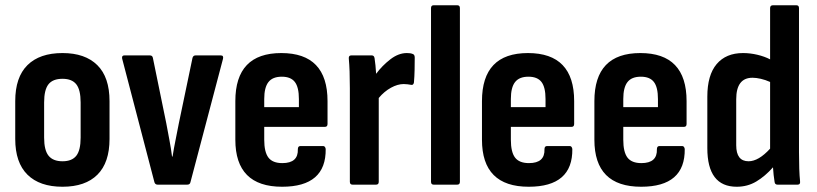

<svg xmlns="http://www.w3.org/2000/svg" viewBox="-20 -703 3109 731"><path d="M218 8Q131 8 84.5 -38Q38 -84 38 -174V-318Q38 -409 84.5 -455Q131 -501 218 -501Q304 -501 350.5 -455Q397 -409 397 -318V-174Q397 -84 351 -38Q305 8 218 8ZM218 -89Q254 -89 270.5 -110Q287 -131 287 -179V-313Q287 -361 270.5 -382Q254 -403 218 -403Q181 -403 164.5 -382Q148 -361 148 -313V-179Q148 -131 165 -110Q182 -89 218 -89Z M580 0Q571 0 568 -9L445 -480Q443 -492 453 -492H551Q560 -492 562 -483L613 -234Q619 -201 625 -170Q631 -139 635 -107H637Q642 -139 648.5 -170.5Q655 -202 661 -234L713 -483Q716 -492 724 -492H821Q832 -492 829 -479L705 -9Q703 0 693 0Z M1054 8Q876 8 876 -171V-318Q876 -501 1051 -501Q1227 -501 1227 -318V-231Q1227 -220 1217 -220H986V-171Q986 -124 1002 -103Q1018 -82 1055 -82Q1116 -82 1114 -135Q1114 -147 1124 -147H1210Q1218 -147 1220 -136Q1222 8 1054 8ZM986 -295H1118V-326Q1118 -371 1102.5 -391Q1087 -411 1053 -411Q1018 -411 1002 -390.5Q986 -370 986 -326Z M1322 0Q1312 0 1312 -11V-367Q1312 -403 1311 -430.5Q1310 -458 1308 -480Q1307 -492 1317 -492H1396Q1404 -492 1406 -482Q1408 -470 1409.5 -454Q1411 -438 1412 -422Q1435 -453 1466 -477Q1497 -501 1529 -501Q1543 -501 1550 -498Q1559 -496 1559 -484Q1559 -462 1558.5 -437Q1558 -412 1556 -389Q1554 -378 1545 -380Q1539 -381 1532 -382Q1525 -383 1517 -383Q1494 -383 1468.5 -369Q1443 -355 1422 -330V-11Q1422 0 1412 0Z M1631 0Q1621 0 1621 -11V-672Q1621 -683 1631 -683H1721Q1731 -683 1731 -672V-11Q1731 0 1721 0Z M1993 8Q1815 8 1815 -171V-318Q1815 -501 1990 -501Q2166 -501 2166 -318V-231Q2166 -220 2156 -220H1925V-171Q1925 -124 1941 -103Q1957 -82 1994 -82Q2055 -82 2053 -135Q2053 -147 2063 -147H2149Q2157 -147 2159 -136Q2161 8 1993 8ZM1925 -295H2057V-326Q2057 -371 2041.5 -391Q2026 -411 1992 -411Q1957 -411 1941 -390.5Q1925 -370 1925 -326Z M2421 8Q2243 8 2243 -171V-318Q2243 -501 2418 -501Q2594 -501 2594 -318V-231Q2594 -220 2584 -220H2353V-171Q2353 -124 2369 -103Q2385 -82 2422 -82Q2483 -82 2481 -135Q2481 -147 2491 -147H2577Q2585 -147 2587 -136Q2589 8 2421 8ZM2353 -295H2485V-326Q2485 -371 2469.5 -391Q2454 -411 2420 -411Q2385 -411 2369 -390.5Q2353 -370 2353 -326Z M2785 8Q2673 8 2673 -139V-335Q2673 -417 2708.5 -459Q2744 -501 2809 -501Q2836 -501 2863.5 -494.5Q2891 -488 2912 -477V-672Q2912 -683 2923 -683H3012Q3022 -683 3022 -672V-124Q3022 -90 3023 -61Q3024 -32 3026 -14Q3028 0 3017 0H2940Q2930 0 2929 -11Q2927 -22 2925.5 -36.5Q2924 -51 2923 -66Q2893 -32 2859.5 -12Q2826 8 2785 8ZM2783 -150Q2783 -89 2830 -89Q2868 -89 2912 -137V-391Q2894 -399 2876.5 -403Q2859 -407 2845 -407Q2783 -407 2783 -325Z"/></svg>

Font: Sofia Sans Condensed
Style: Bold
Weight: 700
Designer: Botio Nikoltchev, Ani Petrova
Foundry: lettersoup
Version: Version 4.101; ttfautohint (v1.8.4.7-5d5b)